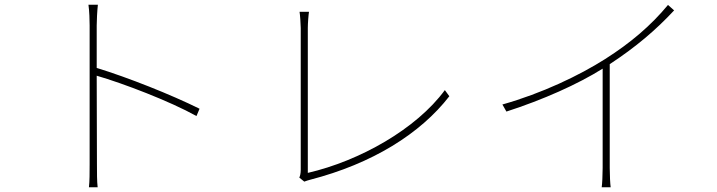

<svg xmlns="http://www.w3.org/2000/svg" viewBox="-20 -777 3040 814"><path d="M360 -81C360 -46 360 -8 357 17H394C391 -8 391 -46 391 -81L390 -456C501 -424 700 -348 813 -285L826 -316C705 -376 521 -449 390 -489V-669C390 -688 392 -731 395 -757H355C359 -730 360 -690 360 -669C360 -586 360 -116 360 -81Z M1249 -24 1270 -7C1278 -10 1287 -13 1295 -15C1558 -83 1762 -210 1885 -369L1866 -395C1745 -230 1505 -95 1285 -44C1285 -70 1285 -580 1285 -659C1285 -678 1288 -716 1290 -727H1250C1252 -716 1255 -674 1255 -658C1255 -580 1255 -106 1255 -57C1255 -41 1252 -31 1249 -24Z M2110 -334 2127 -304C2282 -354 2430 -420 2535 -486V-65C2535 -34 2533 3 2531 17H2569C2567 3 2565 -34 2565 -65V-505C2675 -577 2761 -650 2838 -733L2812 -756C2739 -668 2653 -595 2546 -527C2436 -457 2277 -381 2110 -334Z"/></svg>

Font: Noto Sans JP Thin
Style: Regular
Weight: 100
Designer: Ryoko NISHIZUKA 西塚涼子 (kana, bopomofo & ideographs); Paul D. Hunt (Latin, Greek & Cyrillic); Sandoll Communications 산돌커뮤니
Foundry: Adobe
Version: Version 2.004;hotconv 1.0.118;makeotfexe 2.5.65603